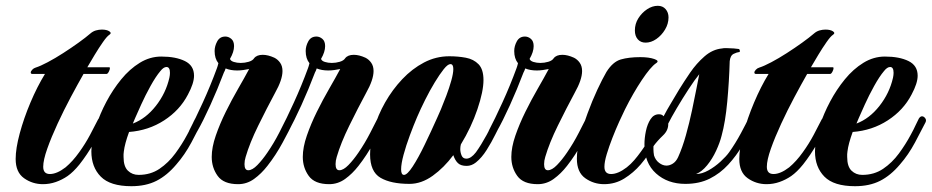

<svg xmlns="http://www.w3.org/2000/svg" viewBox="-20 -627 3213 662"><path d="M128 8Q92 8 63 -12.5Q34 -33 34 -79Q34 -115 48 -167Q62 -219 85 -273.5Q108 -328 135 -372H92Q86 -372 86 -377Q86 -381 91 -386.5Q96 -392 103 -394Q119 -399 144.5 -412.5Q170 -426 198 -444Q226 -462 251 -480Q276 -498 291 -511Q300 -519 310.5 -522Q321 -525 331 -525Q348 -525 357 -519Q366 -513 357 -507Q349 -502 335 -482Q321 -462 306.5 -438Q292 -414 281 -395H357Q359 -395 359 -392Q359 -387 355 -379.5Q351 -372 347 -372H268Q248 -337 224 -292Q200 -247 178.5 -200.5Q157 -154 143 -114.5Q129 -75 129 -52Q129 -27 152 -27Q176 -27 206 -50Q231 -71 253 -102Q274 -131 290.5 -162Q307 -193 318 -215Q322 -222 329 -222Q336 -222 340.5 -216.5Q345 -211 341 -203Q326 -173 303 -133Q280 -93 254 -60Q233 -34 213 -20Q194 -7 172.5 0.5Q151 8 128 8Z M433 15Q360 15 327.5 -18Q295 -51 295 -105Q295 -146 312 -195Q325 -235 347 -276.5Q369 -318 398 -353.5Q427 -389 462 -410.5Q497 -432 536 -432Q586 -432 617.5 -416.5Q649 -401 649 -366Q649 -340 628 -301Q600 -247 546 -212Q492 -177 425 -172Q410 -131 407 -105Q406 -100 406 -95.5Q406 -91 406 -86Q406 -53 421 -38.5Q436 -24 458 -24Q499 -24 530 -45Q561 -66 584.5 -98Q608 -130 625 -162Q635 -180 642 -195.5Q649 -211 653 -218Q658 -226 664 -226Q670 -226 675 -219.5Q680 -213 676 -205Q663 -179 640 -136Q617 -93 588 -60Q556 -22 519.5 -3.5Q483 15 433 15ZM438 -201Q483 -218 517.5 -262Q552 -306 564 -359Q565 -364 565.5 -368Q566 -372 566 -376Q566 -396 554 -396Q544 -396 533 -382Q517 -363 499 -330.5Q481 -298 467 -267Q453 -236 446 -220Z M801 8Q751 8 730.5 -20.5Q710 -49 710 -86Q710 -119 724 -159.5Q738 -200 758.5 -241.5Q779 -283 801 -321Q823 -359 839 -389Q829 -387 818.5 -385.5Q808 -384 798 -384Q775 -384 758 -391Q757 -387 755 -383Q753 -379 752 -377Q730 -319 705 -264Q680 -209 660 -174Q647 -151 637 -151Q629 -151 629 -163Q629 -171 633 -178Q653 -216 679.5 -274Q706 -332 728 -392Q729 -394 730.5 -399.5Q732 -405 733 -409Q720 -425 720 -451Q720 -468 729 -484.5Q738 -501 757 -501Q768 -501 777.5 -493Q787 -485 787 -468Q787 -448 773 -424Q775 -417 786 -413.5Q797 -410 810 -410Q824 -410 837.5 -414Q851 -418 856 -426Q865 -438 886 -438Q904 -438 926 -428Q938 -422 946 -410.5Q954 -399 954 -382Q954 -352 928 -306Q900 -254 870.5 -194Q841 -134 827 -86Q823 -73 823 -61Q823 -40 836 -40Q850 -40 867.5 -58Q885 -76 902 -101Q924 -133 942.5 -169Q961 -205 968 -219Q971 -225 977 -225Q983 -225 988.5 -218.5Q994 -212 990 -204Q977 -177 954 -134.5Q931 -92 902 -55Q881 -28 856 -10Q831 8 801 8Z M1115 8Q1065 8 1044.5 -20.5Q1024 -49 1024 -86Q1024 -119 1038 -159.5Q1052 -200 1072.5 -241.5Q1093 -283 1115 -321Q1137 -359 1153 -389Q1143 -387 1132.5 -385.5Q1122 -384 1112 -384Q1089 -384 1072 -391Q1071 -387 1069 -383Q1067 -379 1066 -377Q1044 -319 1019 -264Q994 -209 974 -174Q961 -151 951 -151Q943 -151 943 -163Q943 -171 947 -178Q967 -216 993.5 -274Q1020 -332 1042 -392Q1043 -394 1044.5 -399.5Q1046 -405 1047 -409Q1034 -425 1034 -451Q1034 -468 1043 -484.5Q1052 -501 1071 -501Q1082 -501 1091.5 -493Q1101 -485 1101 -468Q1101 -448 1087 -424Q1089 -417 1100 -413.5Q1111 -410 1124 -410Q1138 -410 1151.5 -414Q1165 -418 1170 -426Q1179 -438 1200 -438Q1218 -438 1240 -428Q1252 -422 1260 -410.5Q1268 -399 1268 -382Q1268 -352 1242 -306Q1214 -254 1184.5 -194Q1155 -134 1141 -86Q1137 -73 1137 -61Q1137 -40 1150 -40Q1164 -40 1181.5 -58Q1199 -76 1216 -101Q1238 -133 1256.5 -169Q1275 -205 1282 -219Q1285 -225 1291 -225Q1297 -225 1302.5 -218.5Q1308 -212 1304 -204Q1291 -177 1268 -134.5Q1245 -92 1216 -55Q1195 -28 1170 -10Q1145 8 1115 8Z M1392 7Q1328 7 1292 -14Q1256 -35 1256 -95Q1256 -137 1269.5 -183.5Q1283 -230 1308 -274Q1333 -318 1367 -354Q1401 -390 1442 -411.5Q1483 -433 1529 -433Q1559 -433 1586 -428Q1613 -423 1630 -405.5Q1647 -388 1647 -351Q1647 -312 1626 -250Q1605 -188 1569 -129Q1567 -121 1567 -113Q1567 -102 1571.5 -91Q1576 -80 1588 -80Q1604 -80 1621 -102Q1639 -127 1658 -162Q1677 -197 1687 -219Q1689 -225 1696 -225Q1703 -225 1708.5 -219Q1714 -213 1709 -205Q1701 -190 1688 -163.5Q1675 -137 1658 -110Q1641 -83 1621 -67Q1606 -55 1589 -55Q1569 -55 1559 -64.5Q1549 -74 1543 -92Q1511 -49 1472 -21Q1433 7 1392 7ZM1373 -24Q1384 -24 1403 -53Q1422 -82 1444 -127.5Q1466 -173 1487 -220Q1491 -228 1500 -249.5Q1509 -271 1519 -297.5Q1529 -324 1536 -349Q1543 -374 1543 -389Q1543 -406 1533 -406Q1524 -406 1510 -388.5Q1496 -371 1479 -343Q1462 -315 1446 -283Q1430 -251 1418 -223Q1406 -195 1393 -160Q1380 -125 1371.5 -93.5Q1363 -62 1363 -43Q1363 -24 1373 -24Z M1834 8Q1784 8 1763.5 -20.5Q1743 -49 1743 -86Q1743 -119 1757 -159.5Q1771 -200 1791.5 -241.5Q1812 -283 1834 -321Q1856 -359 1872 -389Q1862 -387 1851.5 -385.5Q1841 -384 1831 -384Q1808 -384 1791 -391Q1790 -387 1788 -383Q1786 -379 1785 -377Q1763 -319 1738 -264Q1713 -209 1693 -174Q1680 -151 1670 -151Q1662 -151 1662 -163Q1662 -171 1666 -178Q1686 -216 1712.5 -274Q1739 -332 1761 -392Q1762 -394 1763.5 -399.5Q1765 -405 1766 -409Q1753 -425 1753 -451Q1753 -468 1762 -484.5Q1771 -501 1790 -501Q1801 -501 1810.5 -493Q1820 -485 1820 -468Q1820 -448 1806 -424Q1808 -417 1819 -413.5Q1830 -410 1843 -410Q1857 -410 1870.5 -414Q1884 -418 1889 -426Q1898 -438 1919 -438Q1937 -438 1959 -428Q1971 -422 1979 -410.5Q1987 -399 1987 -382Q1987 -352 1961 -306Q1933 -254 1903.5 -194Q1874 -134 1860 -86Q1856 -73 1856 -61Q1856 -40 1869 -40Q1883 -40 1900.5 -58Q1918 -76 1935 -101Q1957 -133 1975.5 -169Q1994 -205 2001 -219Q2004 -225 2010 -225Q2016 -225 2021.5 -218.5Q2027 -212 2023 -204Q2010 -177 1987 -134.5Q1964 -92 1935 -55Q1914 -28 1889 -10Q1864 8 1834 8Z M2063 8Q2027 8 1998 -12.5Q1969 -33 1969 -80Q1969 -111 1979.5 -152Q1990 -193 2006 -236.5Q2022 -280 2039.5 -317.5Q2057 -355 2071 -379Q2093 -414 2120.5 -422Q2148 -430 2188 -430Q2217 -430 2236 -423.5Q2255 -417 2242 -409Q2223 -396 2193 -351Q2163 -306 2135 -250Q2127 -234 2115 -207.5Q2103 -181 2091.5 -151.5Q2080 -122 2072 -95.5Q2064 -69 2064 -52Q2064 -27 2087 -27Q2111 -27 2141 -50Q2155 -61 2167 -75Q2179 -89 2189 -103Q2209 -130 2225.5 -161.5Q2242 -193 2256 -221Q2259 -227 2264 -227Q2271 -227 2276 -220Q2281 -213 2277 -205Q2262 -175 2240 -134.5Q2218 -94 2189 -60Q2164 -31 2132.5 -11.5Q2101 8 2063 8ZM2206 -480Q2189 -480 2179 -491.5Q2169 -503 2169 -522Q2169 -545 2181 -564Q2193 -583 2211 -595Q2229 -607 2248 -607Q2265 -607 2275 -595.5Q2285 -584 2285 -567Q2285 -545 2273 -525Q2261 -505 2243 -492.5Q2225 -480 2206 -480Z M2343 7Q2282 7 2242 -29Q2202 -65 2202 -129Q2202 -151 2207 -175Q2212 -199 2223 -216Q2234 -233 2252 -233Q2263 -233 2268 -226Q2280 -249 2294 -272Q2308 -295 2322 -319Q2338 -345 2359.5 -376.5Q2381 -408 2409 -432.5Q2437 -457 2470 -460Q2474 -461 2478.5 -461Q2483 -461 2487 -461Q2498 -461 2510 -460Q2522 -459 2528 -458Q2530 -457 2531 -452Q2532 -447 2526 -447Q2522 -447 2510 -441.5Q2498 -436 2496 -416Q2494 -346 2487.5 -276Q2481 -206 2468 -159Q2462 -135 2449 -107Q2436 -79 2418 -57Q2400 -35 2380 -27Q2400 -27 2422.5 -39.5Q2445 -52 2464.5 -70Q2484 -88 2494 -102Q2516 -133 2534.5 -167.5Q2553 -202 2562 -221Q2565 -226 2569 -226Q2574 -226 2578 -220Q2582 -214 2582 -207Q2582 -205 2581.5 -203Q2581 -201 2580 -199Q2562 -163 2540.5 -126.5Q2519 -90 2491 -59.5Q2463 -29 2427 -11Q2391 7 2343 7ZM2278 -56Q2289 -56 2300 -63Q2311 -70 2318 -85Q2333 -118 2345 -161Q2357 -204 2366 -246.5Q2375 -289 2381.5 -322.5Q2388 -356 2391 -371Q2376 -353 2354.5 -320Q2333 -287 2313.5 -254Q2294 -221 2284 -201Q2285 -178 2266 -160Q2247 -142 2233 -123V-112Q2233 -108 2233.5 -102Q2234 -96 2235 -91Q2240 -75 2252.5 -65.5Q2265 -56 2278 -56Z M2623 8Q2587 8 2558 -12.5Q2529 -33 2529 -79Q2529 -115 2543 -167Q2557 -219 2580 -273.5Q2603 -328 2630 -372H2587Q2581 -372 2581 -377Q2581 -381 2586 -386.5Q2591 -392 2598 -394Q2614 -399 2639.5 -412.5Q2665 -426 2693 -444Q2721 -462 2746 -480Q2771 -498 2786 -511Q2795 -519 2805.5 -522Q2816 -525 2826 -525Q2843 -525 2852 -519Q2861 -513 2852 -507Q2844 -502 2830 -482Q2816 -462 2801.5 -438Q2787 -414 2776 -395H2852Q2854 -395 2854 -392Q2854 -387 2850 -379.5Q2846 -372 2842 -372H2763Q2743 -337 2719 -292Q2695 -247 2673.5 -200.5Q2652 -154 2638 -114.5Q2624 -75 2624 -52Q2624 -27 2647 -27Q2671 -27 2701 -50Q2726 -71 2748 -102Q2769 -131 2785.5 -162Q2802 -193 2813 -215Q2817 -222 2824 -222Q2831 -222 2835.5 -216.5Q2840 -211 2836 -203Q2821 -173 2798 -133Q2775 -93 2749 -60Q2728 -34 2708 -20Q2689 -7 2667.5 0.5Q2646 8 2623 8Z M2928 15Q2855 15 2822.5 -18Q2790 -51 2790 -105Q2790 -146 2807 -195Q2820 -235 2842 -276.5Q2864 -318 2893 -353.5Q2922 -389 2957 -410.5Q2992 -432 3031 -432Q3081 -432 3112.5 -416.5Q3144 -401 3144 -366Q3144 -340 3123 -301Q3095 -247 3041 -212Q2987 -177 2920 -172Q2905 -131 2902 -105Q2901 -100 2901 -95.5Q2901 -91 2901 -86Q2901 -53 2916 -38.5Q2931 -24 2953 -24Q2994 -24 3025 -45Q3056 -66 3079.5 -98Q3103 -130 3120 -162Q3130 -180 3137 -195.5Q3144 -211 3148 -218Q3153 -226 3159 -226Q3165 -226 3170 -219.5Q3175 -213 3171 -205Q3158 -179 3135 -136Q3112 -93 3083 -60Q3051 -22 3014.5 -3.5Q2978 15 2928 15ZM2933 -201Q2978 -218 3012.5 -262Q3047 -306 3059 -359Q3060 -364 3060.5 -368Q3061 -372 3061 -376Q3061 -396 3049 -396Q3039 -396 3028 -382Q3012 -363 2994 -330.5Q2976 -298 2962 -267Q2948 -236 2941 -220Z"/></svg>

Font: Praise
Style: Regular
Weight: 400
Designer: Robert E. Leuschke
Foundry: Robert E. Leuschke
Version: Version 1.100; ttfautohint (v1.8.3)